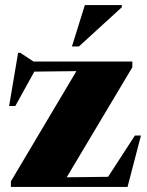

<svg xmlns="http://www.w3.org/2000/svg" viewBox="-20 -738 579 758"><path d="M23 0V-22L295.5 -480.5L390 -458.5L52 -454.5L128.5 -479L40.5 -319.5H16L51.5 -529.5H60L112.5 -495H502.5V-472.5L223 -4L105.5 -36.5L453.5 -40.5L389 -12.5L512.5 -203H536.5L483.5 0ZM264 -554.5 315 -718H461V-709.5L291.5 -554.5Z"/></svg>

Font: Newsreader 60pt ExtraBold
Style: Regular
Weight: 800
Designer: Hugues Gentile
Foundry: Production Type
Version: Version 1.003